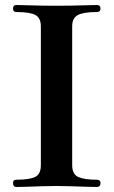

<svg xmlns="http://www.w3.org/2000/svg" viewBox="-20 -746 453 766"><path d="M45 0Q32 0 32 -16Q32 -29 45 -29Q97 -29 120 -40Q143 -51 143 -87V-641Q143 -674 121.5 -686Q100 -698 45 -698Q32 -698 32 -712Q32 -726 45 -726Q62 -726 89.5 -725Q117 -724 148 -723.5Q179 -723 205 -723Q230 -723 261.5 -723.5Q293 -724 321.5 -725Q350 -726 366 -726Q381 -726 381 -712Q381 -698 366 -698Q313 -698 290.5 -686Q268 -674 268 -641V-87Q268 -51 292 -40Q316 -29 366 -29Q381 -29 381 -16Q381 0 366 0Q350 0 321.5 -1Q293 -2 261.5 -3Q230 -4 205 -4Q179 -4 148 -3Q117 -2 89.5 -1Q62 0 45 0Z"/></svg>

Font: Zen Antique Soft
Style: Regular
Weight: 400
Designer: Yoshimichi Ohira
Foundry: Positype
Version: Version 1.001